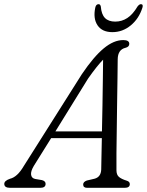

<svg xmlns="http://www.w3.org/2000/svg" viewBox="-46 -900 703 920"><path d="M116 -105Q100.5 -79 103 -62.5Q105.5 -46 122.5 -42.5L155 -37Q172.5 -32.5 172.5 -19Q172.5 0 147 0H2.5Q-25.5 0 -25.5 -19Q-25.5 -34 2 -43.5Q37 -51.5 68 -104.5L346.5 -545Q403 -628.5 451 -668.2Q499 -708 544.5 -708Q573.5 -708 573.5 -690Q573.5 -675.5 555.5 -671Q518.5 -662.5 518 -615.5Q518 -583 517 -528.2Q516 -473.5 515.2 -409Q514.5 -344.5 513.5 -280.8Q512.5 -217 512 -165Q511.5 -113 512 -84.5Q512 -62.5 524 -52.2Q536 -42 560.5 -34.5Q576 -30 576 -18Q576 0 551.5 0H371.5Q352.5 0 352.5 -16Q352.5 -28.5 370 -35L406.5 -43.5Q437.5 -51.5 439 -87.5Q439.5 -111 440.2 -150.5Q441 -190 442 -238H199ZM376 -523.5 219.5 -270.5H442.5Q444 -330.5 445 -394.2Q446 -458 446.8 -515.5Q447.5 -573 448 -614Q434.5 -600.5 416.5 -578Q398.5 -555.5 376 -523.5ZM506 -796.5Q538 -796.5 564.2 -813.8Q590.5 -831 613 -869Q621.5 -880 629 -880Q641.5 -880 636.5 -863.5Q620 -811 580.8 -778.5Q541.5 -746 492.5 -746Q443.5 -746 421.5 -778.5Q399.5 -811 410.5 -863.5Q414 -880 426.5 -880Q434.5 -880 437 -869Q440 -831 457 -813.8Q474 -796.5 506 -796.5Z"/></svg>

Font: Fraunces 9pt S050 Light
Style: Italic
Weight: 300
Italic angle: -16°
Version: Version 1.000; ttfautohint (v1.8.3)